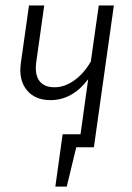

<svg xmlns="http://www.w3.org/2000/svg" viewBox="-20 -543 486 708"><path d="M344.2 -522.9H399.9L326.2 0H261.2L226.1 145H184.1L210.9 -47.9H276.9L305.2 -251Q247.1 -173.8 166 -173.8Q108.4 -173.8 78.1 -211.7Q47.9 -249.5 57.1 -312L86.9 -522.9H143.1L113.8 -314.9Q107.4 -269.5 124.8 -245.4Q142.1 -221.2 181.2 -221.2Q217.8 -221.2 253.2 -246.1Q288.6 -271 314.9 -315.9Z"/></svg>

Font: Fira Sans Compressed Light
Style: Italic
Weight: 300
Width: 3
Italic angle: -8°
Designer: Carrois Corporate & Edenspiekermann AG
Foundry: Carrois Corporate GbR & Edenspiekermann AG
Version: Version 4.203;PS 004.203;hotconv 1.0.88;makeotf.lib2.5.64775